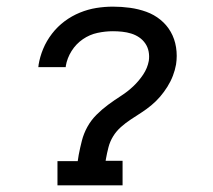

<svg xmlns="http://www.w3.org/2000/svg" viewBox="-20 -558 640 578"><path d="M153 0V-73H214L217 -92Q221 -113 226.5 -134.5Q232 -156 243 -176Q254 -196 270.5 -212.5Q287 -229 306 -243Q325 -257 344.5 -269.5Q364 -282 381 -298Q398 -314 411 -333.5Q424 -353 428 -375Q430 -389 427.5 -402.5Q425 -416 417.5 -427Q410 -438 399 -445.5Q388 -453 375 -457Q362 -461 348 -462.5Q334 -464 320 -464Q297 -464 273.5 -459Q250 -454 229.5 -440Q209 -426 195.5 -404.5Q182 -383 178 -359Q178 -359 178 -358Q178 -357 178 -356H95Q96 -358 96 -359Q96 -360 96 -362Q100 -387 110 -411Q120 -435 136.5 -456.5Q153 -478 174.5 -494Q196 -510 220.5 -520Q245 -530 270 -534Q295 -538 320 -538Q346 -538 371.5 -534.5Q397 -531 420.5 -522.5Q444 -514 463 -498.5Q482 -483 494 -462Q506 -441 510 -415.5Q514 -390 510 -364Q507 -347 500.5 -330Q494 -313 484 -297Q474 -281 462 -267Q450 -253 435.5 -241Q421 -229 405.5 -219Q390 -209 374 -198.5Q358 -188 344 -175.5Q330 -163 320.5 -147.5Q311 -132 306.5 -114.5Q302 -97 299 -80L298 -74H349V0Z"/></svg>

Font: Iosevka Slab Extended
Style: Italic
Weight: 400
Width: 7
Italic angle: -9°
Monospace: yes
Designer: Belleve Invis
Foundry: Belleve Invis
Version: Version 11.1.0; ttfautohint (v1.8.3)